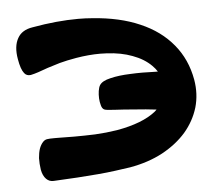

<svg xmlns="http://www.w3.org/2000/svg" viewBox="-38 -443 552 489"><g transform="rotate(-5 237.5 -198.0)"><path d="M418.5 -311.5Q386.7 -350.1 335.4 -372.1Q284.2 -394.5 214.8 -399.4Q197.3 -400.9 178.7 -400.9Q124 -400.9 61 -389.6Q33.2 -385.3 22.5 -365.7Q10.7 -345.2 16.6 -312Q21 -285.6 29.3 -275.4Q35.2 -267.6 45.9 -269Q55.2 -271 65.4 -274.4Q76.2 -278.3 90.3 -283.2Q104 -287.6 122.1 -293Q140.1 -297.9 165 -302.2Q197.3 -307.6 226.6 -307.6L243.2 -307.1Q280.3 -305.2 308.6 -294.4Q337.9 -283.7 356.4 -265.1Q363.8 -257.8 369.1 -249.5H362.3Q328.6 -251 298.8 -249.5Q269 -248.5 247.6 -243.2Q225.6 -238.3 219.2 -227.5Q216.3 -222.7 214.8 -213.4Q213.4 -204.1 213.9 -194.3Q214.4 -185.1 216.8 -176.8Q218.8 -168.5 224.1 -165.5Q228 -163.1 250 -162.1Q271.5 -161.1 305.2 -158.2Q329.1 -156.7 357.4 -153.3L352.1 -148.4Q318.8 -121.6 252.4 -109.9Q224.6 -105.5 195.8 -104Q167.5 -103 142.6 -103H142.1Q117.7 -103 99.1 -103.5H91.3Q78.6 -103.5 72.8 -102.5Q66.9 -101.6 62 -96.2Q56.2 -89.8 52.7 -80.1Q49.3 -69.8 48.3 -56.2Q47.9 -42 50.3 -26.4Q53.2 -10.7 61.5 -2.4Q69.3 5.4 80.1 4.9Q114.3 2.9 142.1 1.5Q170.4 -0.5 194.3 -2.4Q218.3 -4.4 239.3 -7.3Q259.8 -9.8 277.8 -12.7Q324.7 -21 361.3 -40.5Q397.9 -60.5 421.9 -87.9Q445.8 -115.7 456.1 -149.9Q465.8 -183.6 459.5 -220.7Q450.2 -273.4 418.5 -311.5Z"/></g></svg>

Font: Gochi Hand Cyrillic
Style: Regular
Weight: 400
Designer: Juan Pablo del Peral; Denis Ignatov
Foundry: Juan Pablo del Peral; Denis Ignatov
Version: Version 1.00 June 29, 2018, initial release